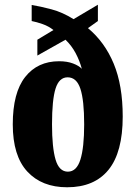

<svg xmlns="http://www.w3.org/2000/svg" viewBox="-20 -782 573 812"><path d="M264 10Q157 10 95.5 -56.5Q34 -123 34 -256Q34 -390 86.5 -456.5Q139 -523 230 -523Q264 -523 289 -513.5Q314 -504 326 -491Q317 -525 300 -557Q283 -589 257 -614L138 -547V-614L206 -655Q186 -671 160.5 -680Q135 -689 114 -693V-761Q151 -755 198 -742.5Q245 -730 291 -701L394 -762V-693L352 -663Q423 -604 461 -512.5Q499 -421 499 -289Q499 -138 439 -64Q379 10 264 10ZM267 -56Q304 -56 320 -107Q336 -158 336 -256Q336 -358 320 -406.5Q304 -455 266 -455Q230 -455 215 -407.5Q200 -360 200 -256Q200 -158 215 -107Q230 -56 267 -56Z"/></svg>

Font: Noto Serif Tamil ExtraCondensed Black
Style: Italic
Weight: 900
Width: 2
Italic angle: -12°
Designer: Indian Type Foundry, Tom Grace, and the Monotype Design Team
Foundry: Monotype Imaging Inc.
Version: Version 2.003; ttfautohint (v1.8.4.7-5d5b)